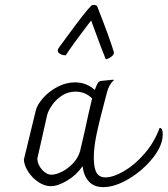

<svg xmlns="http://www.w3.org/2000/svg" viewBox="-20 -756 688 788"><path d="M648 -205Q648 -159 607.5 -108Q567 -57 509.5 -22.5Q452 12 404 12Q365 12 344 -12Q323 -36 319 -74Q294 -38 256 -15Q218 8 188 8Q162 8 136.5 -9.5Q111 -27 95 -52.5Q79 -78 78 -101L127 -303Q133 -327 157.5 -354.5Q182 -382 217 -400Q252 -418 288 -418Q334 -418 369 -387Q378 -411 382.5 -417Q387 -423 396 -424L445 -429L448 -427Q428 -411 419 -377Q388 -261 376.5 -206Q365 -151 365 -109Q365 -67 376 -47.5Q387 -28 413 -28Q445 -28 489.5 -54Q534 -80 574 -126.5Q614 -173 635 -231Q648 -231 648 -205ZM309 -137 328 -219Q332 -239 342 -283.5Q352 -328 358 -352Q330 -380 290 -380Q259 -380 234 -363.5Q209 -347 193 -323.5Q177 -300 173 -282L133 -104Q135 -79 153 -59Q171 -39 192 -39Q209 -39 233.5 -51Q258 -63 279.5 -85.5Q301 -108 309 -137ZM414 -513Q396 -557 367 -637L354 -672Q270 -562 250 -529Q237 -529 227 -534.5Q217 -540 217 -549Q217 -555 225 -565L256 -607Q331 -710 354 -732Q358 -736 365 -736Q370 -736 374 -734Q378 -732 379 -730Q430 -600 447 -543Q450 -533 436.5 -523Q423 -513 414 -513Z"/></svg>

Font: Charmonman
Style: Regular
Weight: 400
Designer: Ekaluck Peanpanawate
Foundry: Cadson Demak Co.,Ltd.
Version: Version 1.000; ttfautohint (v1.6)